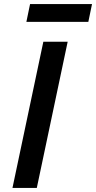

<svg xmlns="http://www.w3.org/2000/svg" viewBox="-20 -919 470 939"><path d="M41 0 192 -715H311L160 0ZM109 -812 127 -899H430L412 -812Z"/></svg>

Font: Wix Madefor Text SemiBold
Style: Italic
Weight: 600
Italic angle: -12°
Designer: Dalton Maag Ltd
Foundry: Dalton Maag Ltd
Version: Version 3.100